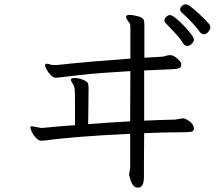

<svg xmlns="http://www.w3.org/2000/svg" viewBox="-20 -803 1040 891"><path d="M831 -600Q819 -621 788.5 -654Q758 -687 750.5 -694Q743 -701 743 -709Q743 -717 751.5 -725Q760 -733 769 -733Q778 -733 796 -718.5Q814 -704 833.5 -683.5Q853 -663 866.5 -645Q880 -627 880 -619Q880 -611 870.5 -600.5Q861 -590 849.5 -590Q838 -590 831 -600ZM648 18Q648 68 620 68Q595 68 584 26Q580 12 579 8V5L584 -21V-182Q323 -170 190 -151Q183 -150 171 -150Q159 -150 146.5 -163.5Q134 -177 127.5 -191.5Q121 -206 121 -211Q121 -216 125 -217H128L173 -209L183 -210Q218 -213 254.5 -216.5Q291 -220 328 -222V-305Q328 -383 326.5 -390.5Q325 -398 323.5 -402.5Q322 -407 315.5 -417.5Q309 -428 309 -433Q309 -441 326.5 -441Q344 -441 363.5 -433.5Q383 -426 387 -418.5Q391 -411 391 -395L390 -294Q390 -260 389 -227Q437 -231 486 -234Q535 -237 584 -240L585 -473Q442 -465 352.5 -455Q263 -445 254 -443.5Q245 -442 236 -442.5Q227 -443 215.5 -454.5Q204 -466 196.5 -480Q189 -494 189 -500.5Q189 -507 197 -507Q205 -507 209.5 -505Q214 -503 218 -502L239 -501Q246 -501 308.5 -508Q371 -515 585 -531V-676Q585 -691 581 -696Q565 -716 565 -725Q565 -734 580 -734Q595 -734 618 -728Q641 -722 645.5 -713.5Q650 -705 650 -688V-535L734 -540Q742 -541 750.5 -544Q759 -547 768 -547H771Q785 -547 802.5 -531.5Q820 -516 821 -508V-503Q821 -490 811 -486.5Q801 -483 784 -482L649 -476V-243Q685 -245 721 -246Q757 -247 793 -248L828 -254H830Q842 -253 859.5 -240Q877 -227 880 -208Q880 -195 869.5 -192Q859 -189 802 -189Q745 -189 649 -185Q648 -103 648 -46ZM906 -656Q895 -673 869.5 -700Q844 -727 822 -746Q816 -752 816 -760Q816 -768 824.5 -775.5Q833 -783 841 -783Q849 -783 857 -778Q903 -744 951 -691Q956 -684 956 -675Q956 -666 946.5 -655Q937 -644 926 -644Q915 -644 906 -656Z"/></svg>

Font: LXGW Bright GB
Style: Regular
Weight: 400
Designer: Christian Thalmann (Catharsis Fonts)
Foundry: LXGW / Christian Thalmann (Catharsis Fonts) / Fontworks Inc.
Version: Version 5.510